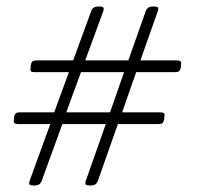

<svg xmlns="http://www.w3.org/2000/svg" viewBox="-20 -551 603 588"><path d="M36 -171Q22 -171 22 -179Q22 -182 23 -186V-192Q25 -201 28.5 -204Q32 -207 42 -207H146L191 -330H87Q77 -330 74.5 -333Q72 -336 74 -345V-351Q76 -360 79.5 -363Q83 -366 93 -366H204L259 -516Q264 -531 280 -531H285Q294 -531 296.5 -528Q299 -525 296 -516L241 -366H373L426 -516Q431 -531 447 -531H452Q461 -531 463.5 -528Q466 -525 463 -516L410 -366H521Q535 -366 535 -358Q535 -355 534 -351V-345Q532 -336 528.5 -333Q525 -330 515 -330H397L354 -207H470Q480 -207 482.5 -204Q485 -201 483 -192V-186Q481 -177 477.5 -174Q474 -171 464 -171H341L280 2Q275 17 259 17H254Q245 17 242.5 14Q240 11 243 2L304 -171H171L108 2Q103 17 87 17H82Q73 17 70.5 14Q68 11 71 2L134 -171ZM360 -330H228L183 -207H317Z"/></svg>

Font: Crete Round
Style: Italic
Weight: 400
Designer: Veronika Burian
Foundry: TypeTogether
Version: Version 1.001; ttfautohint (v1.6)